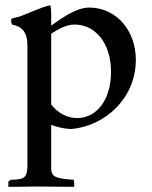

<svg xmlns="http://www.w3.org/2000/svg" viewBox="-20 -483 583 735"><path d="M176 -385V-430C176 -443 175 -454 173 -463C133 -454 98 -435 56 -420C45 -417 35 -415 23 -411V-398L26 -389C63 -382 85 -362 85 -307V148C85 197 74 205 21 205L12 212V232H48C76 232 91 231 123 231C169 231 192 232 230 232H264V215L262 205C190 201 178 192 176 165V-5C198 3 223 10 253 11C385 -1 500 -109 500 -254C500 -362 429 -454 321 -454C277 -454 227 -422 176 -385ZM176 -354C205 -373 235 -389 266 -389C343 -389 405 -320 405 -208C405 -103 352 -31 275 -31C238 -31 201 -50 176 -83Z"/></svg>

Font: Sibila
Style: Regular
Weight: 400
Designer: Stefan Peev
Foundry: Context Ltd
Version: Version 1.000